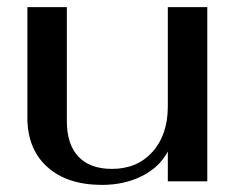

<svg xmlns="http://www.w3.org/2000/svg" viewBox="-20 -510 671 540"><path d="M57 -179V-490H168V-170Q168 -104 200.5 -69.5Q233 -35 295 -35Q366 -35 409 -83Q452 -131 452 -211V-490H563V0H452V-84Q429 -40 379.5 -15Q330 10 267 10Q169 10 113 -40.5Q57 -91 57 -179Z"/></svg>

Font: Fahkwang Medium
Style: Regular
Weight: 500
Version: Version 1.000; ttfautohint (v1.6)